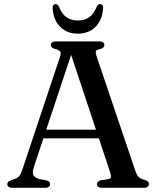

<svg xmlns="http://www.w3.org/2000/svg" viewBox="-20 -898 751 918"><path d="M172.5 -278H470L473 -236.5H167.5ZM219.5 -18Q219.5 -10 213.5 -5Q207.5 0 195 0H40Q27.5 0 21.2 -4.8Q15 -9.5 15 -17.5Q15 -23.5 18.8 -27.8Q22.5 -32 33 -36L52.5 -43Q67 -49 74.2 -59.5Q81.5 -70 90.5 -98L266 -624Q272 -642 268.8 -649.8Q265.5 -657.5 248 -662.5Q234 -666 228.5 -670.8Q223 -675.5 223 -683Q223 -691 229.2 -695.5Q235.5 -700 248.5 -700H454Q467 -700 473 -695.5Q479 -691 479 -683Q479 -675.5 473.8 -670.8Q468.5 -666 455.5 -662.5Q441.5 -659.5 438.8 -653.2Q436 -647 440.5 -633L626.5 -83Q633 -62.5 642.2 -52.8Q651.5 -43 669.5 -38.5Q683 -34.5 687.5 -30Q692 -25.5 692 -18Q692 -10 685.8 -5Q679.5 0 667 0H468.5Q456 0 449.8 -5Q443.5 -10 443.5 -18Q443.5 -24.5 448 -29Q452.5 -33.5 462.5 -36L497.5 -41.5Q510.5 -44.5 510.8 -52.8Q511 -61 505 -79L314 -654L328.5 -661L143 -103Q137 -85 137.2 -73.2Q137.5 -61.5 144.8 -54.2Q152 -47 167.5 -42L200.5 -36Q210 -33 214.8 -29Q219.5 -25 219.5 -18ZM352.5 -800Q385 -800 407 -815.8Q429 -831.5 442.5 -866.5Q446 -873 450 -875.8Q454 -878.5 458.5 -878.5Q465.5 -878.5 469.8 -873.2Q474 -868 473 -858.5Q469.5 -802.5 436.8 -769.8Q404 -737 352.5 -737Q300.5 -737 267.8 -769.8Q235 -802.5 231.5 -858.5Q231 -868 235 -873.2Q239 -878.5 246 -878.5Q250.5 -878.5 254.2 -875.8Q258 -873 261.5 -866.5Q275.5 -831 298 -815.5Q320.5 -800 352.5 -800Z"/></svg>

Font: Fraunces 16pt
Style: Regular
Weight: 400
Version: Version 1.000;[b76b70a41]